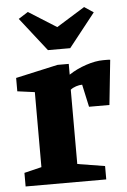

<svg xmlns="http://www.w3.org/2000/svg" viewBox="-53 -777 540 816"><g transform="rotate(-5 217.0 -369.0)"><path d="M23 0V-58L97 -76V-396L23 -406V-463L203 -503H251V-457Q284 -479 324.5 -492.5Q365 -506 398 -506Q403 -506 413.5 -506Q424 -506 428 -505L408 -314H321L300 -410Q288 -410 274 -405.5Q260 -401 250 -393V-76L367 -57V0ZM168 -569 56 -712 97 -738 216 -663 337 -738 376 -712 263 -569Z"/></g></svg>

Font: Manuale ExtraBold
Style: Regular
Weight: 800
Version: Version 1.002